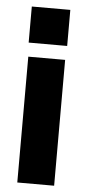

<svg xmlns="http://www.w3.org/2000/svg" viewBox="-52 -730 341 760"><g transform="rotate(5 119.0 -349.5)"><path d="M43.2 -698.9V-555.6H196.2V-698.9ZM46.6 -500V0H193V-500Z"/></g></svg>

Font: Overused Grotesk Light
Style: Regular
Weight: 300
Designer: RandomMaerks
Version: Version 0.005